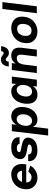

<svg xmlns="http://www.w3.org/2000/svg" viewBox="1432 -2200 999 3902"><g transform="rotate(-90 1931.0 -249.5)"><path d="M268 13Q201 13 144.5 -18Q88 -49 58 -109Q28 -169 38 -256Q46 -324 74.5 -373.5Q103 -423 144.5 -455.5Q186 -488 234.5 -504Q283 -520 332 -520Q407 -520 458.5 -487.5Q510 -455 533 -394Q556 -333 545 -248L541 -215H138L148 -301H409Q411 -314 406 -331Q401 -348 389.5 -363.5Q378 -379 359.5 -389.5Q341 -400 316 -400Q274 -400 244.5 -381Q215 -362 197.5 -329.5Q180 -297 175 -256Q170 -210 179 -176.5Q188 -143 214.5 -125Q241 -107 285 -107Q300 -107 320 -114.5Q340 -122 358.5 -137Q377 -152 389 -173L516 -134Q486 -79 444.5 -46.5Q403 -14 357.5 -0.5Q312 13 268 13Z M823 12Q744 12 694 -14.5Q644 -41 622.5 -84Q601 -127 607 -176L743 -175Q740 -151 752 -134.5Q764 -118 787.5 -110Q811 -102 844 -102Q887 -102 913.5 -114Q940 -126 944 -155Q946 -170 929.5 -178Q913 -186 885 -190.5Q857 -195 823.5 -200.5Q790 -206 757.5 -215Q725 -224 698.5 -240.5Q672 -257 658 -285Q644 -313 649 -355Q655 -401 681.5 -438.5Q708 -476 758.5 -498Q809 -520 886 -520Q951 -520 992.5 -504Q1034 -488 1057.5 -462.5Q1081 -437 1088.5 -407.5Q1096 -378 1093 -351H957Q959 -373 936.5 -389.5Q914 -406 871 -406Q830 -406 811 -394Q792 -382 789 -361Q787 -345 803 -336Q819 -327 847 -321.5Q875 -316 908 -310Q941 -304 974 -294.5Q1007 -285 1033.5 -269.5Q1060 -254 1074.5 -228Q1089 -202 1084 -162Q1077 -108 1044.5 -69Q1012 -30 956 -9Q900 12 823 12Z M1305 -83 1267 230H1127L1216 -508H1357L1346 -415Q1363 -443 1387 -466.5Q1411 -490 1442.5 -505Q1474 -520 1513 -520Q1579 -520 1625.5 -488Q1672 -456 1693.5 -396.5Q1715 -337 1704 -253Q1694 -171 1659 -111.5Q1624 -52 1571 -20Q1518 12 1452 12Q1411 12 1381.5 -0.5Q1352 -13 1333.5 -34.5Q1315 -56 1305 -83ZM1421 -96Q1457 -96 1485.5 -115Q1514 -134 1533 -169.5Q1552 -205 1558 -253Q1564 -297 1553.5 -332.5Q1543 -368 1519 -389Q1495 -410 1459 -410Q1425 -410 1397 -389Q1369 -368 1350.5 -332.5Q1332 -297 1326 -253Q1320 -206 1330 -170.5Q1340 -135 1363.5 -116Q1387 -97 1421 -96Z M1957 12Q1889 12 1845 -20Q1801 -52 1783.5 -111.5Q1766 -171 1776 -253Q1787 -337 1821.5 -396.5Q1856 -456 1909.5 -488Q1963 -520 2028 -520Q2070 -520 2099 -505Q2128 -490 2146.5 -466.5Q2165 -443 2174 -415L2185 -508H2325L2262 0H2123L2133 -83Q2117 -56 2092.5 -34.5Q2068 -13 2035 -0.5Q2002 12 1957 12ZM2021 -96Q2055 -97 2083 -116Q2111 -135 2129.5 -170.5Q2148 -206 2154 -253Q2160 -297 2149.5 -332.5Q2139 -368 2116 -389Q2093 -410 2059 -410Q2023 -410 1994 -389Q1965 -368 1946.5 -332.5Q1928 -297 1922 -253Q1916 -205 1926 -169.5Q1936 -134 1960.5 -115Q1985 -96 2021 -96Z M2397 0 2459 -508H2599L2590 -430Q2600 -448 2616 -464.5Q2632 -481 2652 -493.5Q2672 -506 2696 -513Q2720 -520 2745 -520Q2812 -520 2851 -494Q2890 -468 2904.5 -421.5Q2919 -375 2911 -315L2873 0H2733L2769 -296Q2776 -352 2758.5 -380Q2741 -408 2698 -408Q2657 -408 2630 -388.5Q2603 -369 2588 -331Q2573 -293 2566 -239L2537 0ZM2674 -632Q2652 -632 2642 -615.5Q2632 -599 2628 -571H2529Q2539 -647 2573 -688Q2607 -729 2671 -729Q2705 -729 2728 -715.5Q2751 -702 2768 -688Q2785 -674 2800 -674Q2818 -674 2829.5 -686Q2841 -698 2844 -726H2943Q2935 -655 2901 -611.5Q2867 -568 2802 -568Q2776 -568 2757 -577.5Q2738 -587 2724 -600Q2710 -613 2698 -622.5Q2686 -632 2674 -632Z M3242 12Q3174 12 3116 -16Q3058 -44 3027.5 -103Q2997 -162 3008 -254Q3017 -324 3046.5 -374Q3076 -424 3118.5 -456.5Q3161 -489 3210.5 -504.5Q3260 -520 3308 -520Q3377 -520 3434 -492Q3491 -464 3521.5 -405.5Q3552 -347 3540 -254Q3531 -185 3502.5 -135Q3474 -85 3431.5 -52Q3389 -19 3340 -3.5Q3291 12 3242 12ZM3257 -108Q3318 -108 3352 -147.5Q3386 -187 3394 -254Q3402 -320 3378.5 -360Q3355 -400 3293 -400Q3235 -400 3198.5 -360Q3162 -320 3154 -254Q3146 -187 3172.5 -147.5Q3199 -108 3257 -108Z M3613 0 3699 -700H3839L3753 0Z"/></g></svg>

Font: Inclusive Sans
Style: Bold Italic
Weight: 700
Italic angle: -7°
Designer: Olivia King
Foundry: Olivia King
Version: Version 2.004